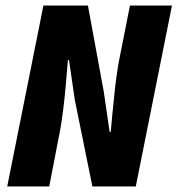

<svg xmlns="http://www.w3.org/2000/svg" viewBox="-20 -670 640 690"><path d="M6 0 136 -650H296L353 -340L374 -196H378Q380 -222 383.5 -256.5Q387 -291 390.5 -326Q394 -361 398 -390.5Q402 -420 405 -438L447 -650H598L468 0H312L249 -310L228 -454H224Q221 -418 217 -371Q213 -324 207.5 -279Q202 -234 196 -202L157 0Z"/></svg>

Font: Source Code Pro ExtraLight Black
Style: Italic
Weight: 900
Italic angle: -11°
Monospace: yes
Version: Version 1.016;hotconv 1.0.116;makeotfexe 2.5.65601